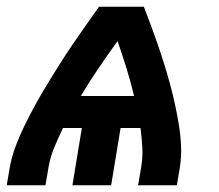

<svg xmlns="http://www.w3.org/2000/svg" viewBox="-29 -550 649 570"><path d="M-9 0 0 -53Q6 -86 18 -117.5Q30 -149 45 -179.5Q60 -210 76.5 -240Q93 -270 111 -299.5Q129 -329 147.5 -358.5Q166 -388 185.5 -416.5Q205 -445 225 -473.5Q245 -502 265 -530H398Q409 -502 419.5 -473.5Q430 -445 440 -416Q450 -387 459 -358Q468 -329 476 -299.5Q484 -270 490.5 -240Q497 -210 502 -179.5Q507 -149 508.5 -117Q510 -85 505 -53L496 0H381L390 -53Q395 -82 393.5 -111.5Q392 -141 388 -170H329L301 0H186L214 -170H158Q144 -141 132 -112Q120 -83 115 -53L106 0ZM369 -265Q359 -307 346.5 -347.5Q334 -388 320 -428Q291 -388 263.5 -347.5Q236 -307 211 -265Z"/></svg>

Font: Iosevka Curly XBdExObl
Style: Regular
Weight: 800
Width: 7
Italic angle: -9°
Monospace: yes
Designer: Belleve Invis
Foundry: Belleve Invis
Version: Version 11.1.0; ttfautohint (v1.8.3)